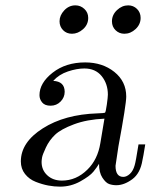

<svg xmlns="http://www.w3.org/2000/svg" viewBox="-20 -679 557 710"><path d="M57.1 -82Q57.1 -152.8 138.2 -204.3Q219.2 -255.9 340.8 -259.8Q365.7 -260.7 368.2 -262.2Q371.1 -264.2 375 -292Q378.9 -319.8 378.9 -329.1Q378.9 -369.1 356 -397.5Q333 -425.8 292 -425.8Q264.2 -425.8 231.2 -414.8Q198.2 -403.8 176.8 -379.9Q218.8 -377.9 219.2 -339.8Q219.2 -318.8 204.1 -303.5Q189 -288.1 167 -288.1Q146 -288.1 136 -300Q126 -312 126 -327.1Q126 -372.1 174.6 -410.2Q223.1 -448.2 294.9 -448.2Q358.9 -448.2 402.8 -413.1Q446.8 -377.9 446.8 -321.8Q446.8 -293 418 -138.2L407.2 -65.9Q407.2 -24.9 436 -24.9Q448.2 -24.9 460.2 -35.9Q472.2 -46.9 478 -67.9Q481.9 -80.1 492.2 -145H517.1Q509.3 -96.2 506.8 -86.9Q499 -38.1 469 -16.1Q439 5.9 410.2 5.9Q396 5.9 383.5 1.5Q371.1 -2.9 358.6 -22Q346.2 -41 346.2 -73.2Q338.4 -60.1 325.2 -43.9Q312 -27.8 277.1 -8.3Q242.2 11.2 202.1 11.2Q181.2 11.2 158.7 7.1Q136.2 2.9 112.1 -6.6Q87.9 -16.1 72.5 -35.6Q57.1 -55.2 57.1 -82ZM133.8 -80.1Q133.8 -50.3 154.8 -30.8Q175.8 -11.2 209 -11.2Q262.2 -11.2 303.2 -51.8Q341.3 -88.9 351.1 -149.9L366.2 -240.2Q301.3 -237.3 253.2 -219.2Q205.1 -201.2 183.6 -180.7Q162.1 -160.2 149.7 -133.5Q137.2 -106.9 135.5 -96.4Q133.8 -85.9 133.8 -80.1ZM200.2 -600.1Q200.2 -622.1 217.5 -640.6Q234.9 -659.2 258.8 -659.2Q277.8 -659.2 292 -646Q306.2 -632.8 306.2 -612.8Q306.2 -587.9 287.1 -571Q268.1 -554.2 246.1 -554.2Q226.1 -554.2 213.1 -567.6Q200.2 -581.1 200.2 -600.1ZM394 -600.1Q394 -624 412.6 -641.6Q431.2 -659.2 454.1 -659.2Q473.1 -659.2 486.6 -646Q500 -632.8 500 -612.8Q500 -588.9 481.4 -571.5Q462.9 -554.2 439.9 -554.2Q420.9 -554.2 407.5 -567.1Q394 -580.1 394 -600.1Z"/></svg>

Font: CMU Serif Extra
Style: RomanSlanted
Weight: 500
Italic angle: -9.46001°
Version: Version 0.7.0